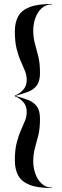

<svg xmlns="http://www.w3.org/2000/svg" viewBox="-20 -800 312 970"><path d="M242 -780V-777.5Q211 -777.5 190 -758Q169 -738.5 158.5 -708.5Q148 -678.5 148 -647Q148 -609 156.5 -579Q165 -549 173.5 -515Q182 -481 182 -431Q182 -390 166 -368.5Q150 -347 121.8 -336.2Q93.5 -325.5 57.5 -315.5Q93.5 -306 121.8 -295Q150 -284 166 -262.8Q182 -241.5 182 -200Q182 -150 173.5 -116Q165 -82 156.5 -52Q148 -22 148 16Q148 47.5 158.5 77.5Q169 107.5 190 127.5Q211 147.5 242 147.5V150Q169.5 150 128.8 133.5Q88 117 71.5 85.8Q55 54.5 55 10Q55 -41.5 64 -77.5Q73 -113.5 85 -140.2Q97 -167 106 -189.2Q115 -211.5 115 -235Q115 -266 96.2 -286Q77.5 -306 55 -313.5V-317.5Q77.5 -325 96.2 -345.2Q115 -365.5 115 -396Q115 -419.5 106 -441.8Q97 -464 85 -490.8Q73 -517.5 64 -553.5Q55 -589.5 55 -641Q55 -685.5 71.5 -716.5Q88 -747.5 128.8 -763.8Q169.5 -780 242 -780Z"/></svg>

Font: Bodoni Moda 72pt
Style: Regular
Weight: 400
Designer: Owen Earl
Foundry: indestructible type
Version: Version 2.005